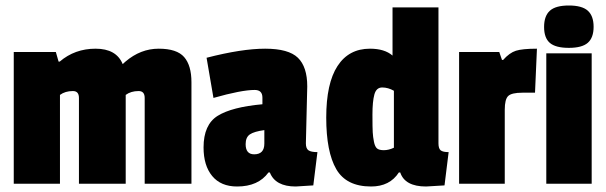

<svg xmlns="http://www.w3.org/2000/svg" viewBox="-20 -668 2204 698"><path d="M436 -444Q491 -491 557 -491Q623 -491 649.5 -460.5Q676 -430 676 -369V0H506V-312Q506 -337 484 -337Q456 -337 437 -323V0H267V-312Q267 -337 245 -337Q217 -337 198 -323V0H30V-479H183L193 -444H197Q252 -491 327.5 -491Q403 -491 426 -435Z M1097 -354 1092 -147Q1092 -128 1101.5 -121.5Q1111 -115 1134 -115L1119 6Q1061 10 1055 10Q981 10 961 -41H956Q919 10 842 10Q783 10 751.5 -28Q720 -66 720 -132Q720 -215 771.5 -247Q823 -279 934 -289V-313Q934 -341 906 -341Q858 -341 756 -312L731 -458Q859 -491 944 -491Q1029 -491 1063 -458Q1097 -425 1097 -354ZM904 -107Q941 -107 941 -146V-195Q904 -190 888.5 -179.5Q873 -169 873 -144Q873 -107 904 -107Z M1596 6 1529 10Q1452 10 1435 -41H1430Q1397 10 1329 10Q1239 10 1202.5 -53Q1166 -116 1166 -240.5Q1166 -365 1207 -428Q1248 -491 1325 -491Q1378 -491 1407 -466V-641H1574V-147Q1574 -128 1582 -121.5Q1590 -115 1611 -115ZM1412 -131V-338Q1391 -350 1369.5 -350Q1348 -350 1341 -324.5Q1334 -299 1334 -251.5Q1334 -204 1335 -187Q1336 -170 1339.5 -152.5Q1343 -135 1350.5 -128.5Q1358 -122 1375.5 -122Q1393 -122 1412 -131Z M1815 -269V0H1649V-479H1795L1805 -450H1809Q1832 -476 1855.5 -483.5Q1879 -491 1932 -491L1925 -331H1879Q1840 -331 1827.5 -319Q1815 -307 1815 -269Z M2131 0H1966V-474H2131ZM1979 -512Q1958 -530 1958 -570Q1958 -610 1979 -629Q2000 -648 2048 -648Q2096 -648 2117 -629Q2138 -610 2138 -570.5Q2138 -531 2117 -512.5Q2096 -494 2048 -494Q2000 -494 1979 -512Z"/></svg>

Font: Passion One
Style: Regular
Weight: 400
Designer: Alejandro Lo Celso
Foundry: Fontstage
Version: Version 1.002